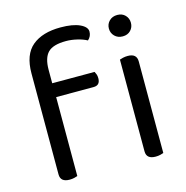

<svg xmlns="http://www.w3.org/2000/svg" viewBox="-101 -766 842 867"><g transform="rotate(-15 320.0 -332.5)"><path d="M156 -436H354Q357 -431 360 -423Q363 -415 363 -404Q363 -371 332 -371H157V-2Q152 0 142 2.5Q132 5 120 5Q77 5 77 -31V-503Q77 -591 124.5 -630.5Q172 -670 257 -670Q314 -670 346.5 -655Q379 -640 379 -618Q379 -596 362 -581Q344 -591 317 -597.5Q290 -604 265 -604Q204 -604 180 -579Q156 -554 156 -499ZM559 -2Q554 0 544 2.5Q534 5 522 5Q479 5 479 -31V-460Q484 -462 494.5 -464.5Q505 -467 517 -467Q559 -467 559 -430ZM467 -608Q467 -629 481.5 -643.5Q496 -658 519 -658Q542 -658 556 -643.5Q570 -629 570 -608Q570 -587 556 -572.5Q542 -558 519 -558Q496 -558 481.5 -572.5Q467 -587 467 -608Z"/></g></svg>

Font: Baloo 2
Style: Regular
Weight: 400
Designer: Sarang Kulkarni and Ek Type
Foundry: Ek Type
Version: Version 1.640;hotconv 1.0.111;makeotfexe 2.5.65597; ttfautoh